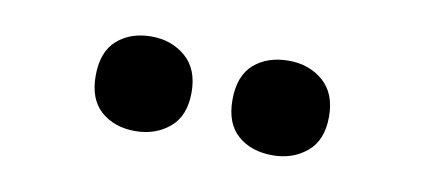

<svg xmlns="http://www.w3.org/2000/svg" viewBox="-31 -828 619 282"><g transform="rotate(10 278.5 -687.5)"><path d="M107 -687Q107 -723 127 -740.5Q147 -758 178 -758Q208 -758 229 -740Q250 -722 250 -687Q250 -652 229 -634.5Q208 -617 178 -617Q147 -617 127 -634.5Q107 -652 107 -687ZM311 -687Q311 -723 331 -740.5Q351 -758 383 -758Q413 -758 434 -740Q455 -722 455 -687Q455 -652 434 -634.5Q413 -617 383 -617Q351 -617 331 -634.5Q311 -652 311 -687Z"/></g></svg>

Font: Noto Sans Devanagari UI SemiCondensed ExtraBold
Style: Regular
Weight: 800
Width: 4
Designer: Jelle Bosma - Monotype Design Team
Foundry: Monotype Imaging Inc.
Version: Version 2.004; ttfautohint (v1.8.4.7-5d5b)